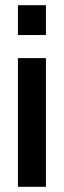

<svg xmlns="http://www.w3.org/2000/svg" viewBox="-20 -720 247 740"><path d="M49 -700H157V-585H49ZM49 -496H157V0H49Z"/></svg>

Font: Cabin Condensed SemiBold
Style: Regular
Weight: 600
Width: 3
Designer: Pablo Impallari
Foundry: Pablo Impallari. http://www.impallari.com Igino Marini. http://www.ikern.com
Version: Version 2.200